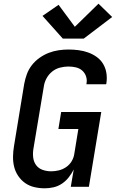

<svg xmlns="http://www.w3.org/2000/svg" viewBox="-20 -1011 640 1039"><path d="M222 8Q193 8 165.5 1.5Q138 -5 116 -20.5Q94 -36 78.5 -59Q63 -82 56.5 -108.5Q50 -135 50.5 -164Q51 -193 56 -222L111 -557Q116 -584 125.5 -610Q135 -636 152.5 -658.5Q170 -681 194 -698Q218 -715 244 -725Q270 -735 297 -739Q324 -743 350 -743Q378 -743 405 -739.5Q432 -736 457 -727Q482 -718 503 -703Q524 -688 537.5 -666Q551 -644 555.5 -617Q560 -590 556 -563Q556 -561 555.5 -559Q555 -557 554 -555H448Q448 -556 448 -557Q448 -558 448 -559Q452 -579 445.5 -598Q439 -617 424.5 -629.5Q410 -642 390.5 -646.5Q371 -651 350 -651Q328 -651 304.5 -645Q281 -639 262 -623.5Q243 -608 231.5 -586.5Q220 -565 217 -542L161 -207Q157 -183 159.5 -159.5Q162 -136 175 -118Q188 -100 210 -92Q232 -84 257 -84Q277 -84 298 -89Q319 -94 337.5 -106.5Q356 -119 367.5 -138Q379 -157 382 -178L404 -313H296L311 -405H528L461 0H363L379 -94Q368 -72 352 -51.5Q336 -31 315 -17Q294 -3 270 2.5Q246 8 222 8ZM320 -802 210 -925 297 -985 385 -866 513 -991 587 -919 433 -802Z"/></svg>

Font: Iosevka Curly SmBdEx
Style: Italic
Weight: 600
Width: 7
Italic angle: -9°
Monospace: yes
Designer: Belleve Invis
Foundry: Belleve Invis
Version: Version 11.1.0; ttfautohint (v1.8.3)